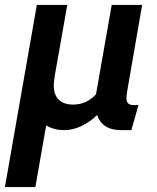

<svg xmlns="http://www.w3.org/2000/svg" viewBox="-40 -520 641 782"><path d="M110 -500H234L183 -211Q179 -183 179 -172Q179 -134 199.5 -114Q220 -94 258 -94Q312 -94 351 -136L415 -500H539L482 -172Q475 -134 475 -120Q475 -92 503 -92H524L495 10H453Q414 10 389.5 -6Q365 -22 356 -52Q329 -25 293.5 -7.5Q258 10 221 10Q181 10 148 -9L104 242H-20Z"/></svg>

Font: Cabin
Style: Bold Italic
Weight: 700
Italic angle: -7°
Designer: Pablo Impallari
Foundry: Pablo Impallari. http://www.impallari.com Igino Marini. http://www.ikern.com
Version: Version 2.200